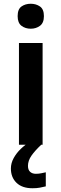

<svg xmlns="http://www.w3.org/2000/svg" viewBox="-20 -771 327 1023"><path d="M207 -542V0H81V-542ZM144 -751Q172 -751 193 -736.5Q214 -722 214 -685Q214 -649 193 -633.5Q172 -618 144 -618Q115 -618 94.5 -633.5Q74 -649 74 -685Q74 -722 94.5 -736.5Q115 -751 144 -751ZM129 113Q129 134 140.5 144.5Q152 155 171 155Q187 155 200.5 152Q214 149 224 147V222Q208 226 191.5 229Q175 232 153 232Q98 232 68 203Q38 174 38 127Q38 98 53 71Q68 44 91 22Q114 0 141 -16L200 0Q166 32 147.5 58.5Q129 85 129 113Z"/></svg>

Font: Noto Sans Tangsa SemiBold
Style: Regular
Weight: 600
Version: Version 1.504